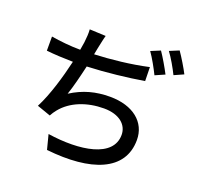

<svg xmlns="http://www.w3.org/2000/svg" viewBox="-151 -1023 1303 1250"><g transform="rotate(20 500.0 -398.0)"><path d="M772 -812 707 -785C734 -747 767 -687 787 -646L853 -675C833 -714 797 -776 772 -812ZM886 -854 821 -827C849 -790 882 -732 903 -689L968 -718C950 -754 912 -817 886 -854ZM74 -655V-557C129 -551 191 -548 258 -547C232 -435 192 -296 142 -200L236 -167C245 -184 254 -197 266 -212C329 -290 436 -331 553 -331C662 -331 719 -276 719 -208C719 -51 496 -17 270 -51L296 50C609 84 824 4 824 -211C824 -333 725 -416 564 -416C466 -416 382 -394 297 -340C316 -394 336 -475 353 -549C481 -554 632 -571 743 -590L741 -686C620 -659 485 -645 371 -640L380 -686C387 -715 392 -747 401 -778L289 -783C291 -753 289 -729 285 -692L276 -637H271C210 -637 132 -645 74 -655Z"/></g></svg>

Font: Noto Sans TC Medium
Style: Regular
Weight: 500
Designer: Ryoko NISHIZUKA 西塚涼子 (kana, bopomofo & ideographs); Paul D. Hunt (Latin, Greek & Cyrillic); Sandoll Communications 산돌커뮤니
Foundry: Adobe
Version: Version 2.004;hotconv 1.0.118;makeotfexe 2.5.65603